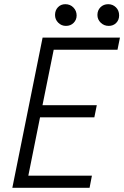

<svg xmlns="http://www.w3.org/2000/svg" viewBox="-20 -900 595 920"><path d="M39.1 0 184.1 -719.7H554.7L543 -661.6H237.3L183.6 -396H443.8L432.1 -337.9H171.9L115.7 -58.1H420.4L409.2 0ZM501 -775.9Q478.5 -775.9 462.6 -791.3Q446.8 -806.6 446.8 -828.1Q446.8 -850.6 461.4 -865.2Q476.1 -879.9 498.5 -879.9Q520 -879.9 535.4 -865Q550.8 -850.1 550.8 -826.2Q550.8 -804.2 536.6 -790Q522.5 -775.9 501 -775.9ZM295.9 -775.9Q274.4 -775.9 259 -791.3Q243.7 -806.6 243.7 -828.1Q243.7 -850.6 257.6 -865.2Q271.5 -879.9 293 -879.9Q316.4 -879.9 331.8 -864Q347.2 -848.1 347.2 -825.7Q347.2 -805.2 332.8 -790.5Q318.4 -775.9 295.9 -775.9Z"/></svg>

Font: Reddit Sans Light
Style: Italic
Weight: 300
Italic angle: -11.25°
Designer: Stephen Hutchings
Version: Version 1.013